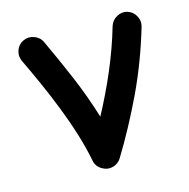

<svg xmlns="http://www.w3.org/2000/svg" viewBox="-88 -616 725 735"><g transform="rotate(-15 274.5 -248.5)"><path d="M66.9 -524.9C52.7 -518.6 43.5 -508.3 38.1 -493.7C32.7 -478.5 33.7 -464.4 40 -450.7C101.1 -322.3 174.8 -157.2 202.6 -11.2C205.6 4.4 214.4 16.6 228.5 24.9C242.7 33.2 257.3 35.6 272.5 31.2C286.1 27.8 296.9 19.5 304.7 7.3C346.7 -61 386.2 -134.8 423.8 -213.4C460.9 -292 491.7 -374 516.6 -458.5C521 -472.7 519 -486.8 511.7 -500.5C504.4 -514.2 493.2 -522.9 479 -527.3C464.8 -531.7 450.7 -529.8 437.5 -522.5C423.8 -515.1 414.6 -503.9 410.2 -489.7C377.4 -376.5 329.1 -267.6 274.9 -166.5C256.8 -225.6 235.8 -283.2 211.4 -340.3C187 -397.5 163.6 -449.7 141.1 -497.6C134.8 -511.7 124 -521 109.4 -526.4C94.7 -531.7 80.6 -531.2 66.9 -524.9Z"/></g></svg>

Font: Mikhak SemiBold
Style: Regular
Weight: 600
Designer: Amin Abedi
Version: Version 3.2